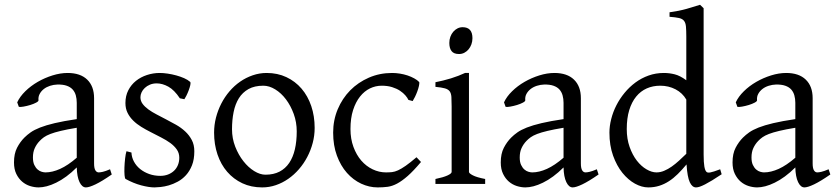

<svg xmlns="http://www.w3.org/2000/svg" viewBox="-20 -777 3534 811"><path d="M171.9 -48.8Q201.2 -48.8 234.1 -63.7Q267.1 -78.6 304.2 -110.8V-237.3Q263.2 -230.5 236.6 -224.1Q210 -217.8 192.9 -211.2Q175.8 -204.6 165.5 -197.3Q155.3 -189.9 147.5 -181.6Q134.8 -168.5 127 -151.6Q119.1 -134.8 119.1 -111.8Q119.1 -92.3 125 -80.1Q130.9 -67.9 139.2 -60.8Q147.5 -53.7 156.5 -51.3Q165.5 -48.8 171.9 -48.8ZM452.1 -40Q410.6 -11.2 383.5 1.7Q356.4 14.6 342.8 14.6Q326.7 14.6 315.9 -7.8Q305.2 -30.3 304.2 -69.8Q282.2 -47.9 260.3 -31.7Q238.3 -15.6 217.3 -5.4Q196.3 4.9 177.5 9.8Q158.7 14.6 143.1 14.6Q125.5 14.6 106.9 8.8Q88.4 2.9 73.5 -9.8Q58.6 -22.5 48.8 -42.5Q39.1 -62.5 39.1 -90.8Q39.1 -127.9 52 -152.8Q64.9 -177.7 83 -195.8Q94.7 -207.5 109.6 -218Q124.5 -228.5 149.2 -238.3Q173.8 -248 210.9 -256.8Q248 -265.6 304.2 -273.9V-342.8Q304.2 -359.4 300.3 -373.8Q296.4 -388.2 287.1 -398.7Q277.8 -409.2 262 -414.8Q246.1 -420.4 222.2 -419.9Q206.5 -419.4 191.4 -414.6Q176.3 -409.7 165 -400.9Q153.8 -392.1 147.5 -380.1Q141.1 -368.2 142.6 -353.5Q143.1 -349.1 132.6 -343.5Q122.1 -337.9 107.7 -333.5Q93.3 -329.1 79.3 -326.7Q65.4 -324.2 59.6 -325.7L52.7 -344.7Q64 -369.1 86.9 -391.6Q109.9 -414.1 139.4 -431.2Q168.9 -448.2 201.9 -458.5Q234.9 -468.8 265.6 -468.8Q319.3 -468.8 348.4 -440.7Q377.4 -412.6 377.4 -362.3V-86.9Q377.4 -66.4 382.8 -57.6Q388.2 -48.8 397 -48.8Q403.8 -48.8 414.6 -51.3Q425.3 -53.7 444.8 -62Z M800.8 -138.2Q800.8 -103.5 791 -78.9Q781.2 -54.2 765.6 -37.1Q750 -20 731 -9.8Q711.9 0.5 693.4 5.9Q674.8 11.2 658.4 12.9Q642.1 14.6 632.8 14.6Q609.4 14.6 576.4 5.9Q543.5 -2.9 510.7 -21Q507.3 -22.5 506.1 -36.9Q504.9 -51.3 505.6 -70.1Q506.3 -88.9 508.5 -107.9Q510.7 -127 514.2 -138.2L535.2 -132.8Q536.1 -112.3 545.9 -94.2Q555.7 -76.2 572 -63Q588.4 -49.8 610.1 -42Q631.8 -34.2 657.2 -34.2Q674.8 -34.2 689.5 -39.8Q704.1 -45.4 714.8 -55.4Q725.6 -65.4 731.4 -79.6Q737.3 -93.8 737.3 -110.8Q737.3 -130.4 726.8 -145.5Q716.3 -160.6 699.2 -173.1Q682.1 -185.5 660.4 -196.5Q638.7 -207.5 616.2 -219.2Q595.7 -229.5 576.7 -241.2Q557.6 -252.9 542.7 -267.6Q527.8 -282.2 518.8 -300.3Q509.8 -318.4 509.8 -341.8Q509.8 -372.1 522 -395.8Q534.2 -419.4 554.4 -435.5Q574.7 -451.7 600.8 -460.2Q627 -468.8 654.8 -468.8Q669.9 -468.8 688.2 -466.1Q706.5 -463.4 724.4 -458.5Q742.2 -453.6 757.8 -446.8Q773.4 -439.9 783.2 -431.2Q786.1 -428.2 783.9 -418Q781.7 -407.7 777.1 -395.5Q772.5 -383.3 767.1 -372.6Q761.7 -361.8 758.8 -357.9L739.7 -361.8Q716.3 -397 691.2 -410.9Q666 -424.8 642.1 -424.8Q626 -424.8 613.3 -419.4Q600.6 -414.1 591.6 -405.5Q582.5 -397 577.9 -386.7Q573.2 -376.5 573.2 -366.2Q573.2 -350.6 582.5 -338.1Q591.8 -325.7 606.9 -314.7Q622.1 -303.7 641.4 -293.7Q660.6 -283.7 681.2 -272.9Q702.1 -262.2 723.6 -250Q745.1 -237.8 762.2 -221.9Q779.3 -206.1 790 -185.8Q800.8 -165.5 800.8 -138.2Z M1233.4 -222.2Q1233.4 -260.7 1220.7 -295.7Q1208 -330.6 1188 -357.2Q1168 -383.8 1142.6 -399.4Q1117.2 -415 1092.3 -415Q1055.2 -415 1029.8 -400.9Q1004.4 -386.7 989 -362.1Q973.6 -337.4 966.8 -303.7Q960 -270 960 -231Q960 -192.4 973.6 -157.5Q987.3 -122.6 1008.1 -96.2Q1028.8 -69.8 1053.7 -54.4Q1078.6 -39.1 1101.1 -39.1Q1135.7 -39.1 1160.6 -52Q1185.5 -64.9 1201.7 -88.9Q1217.8 -112.8 1225.6 -146.5Q1233.4 -180.2 1233.4 -222.2ZM1309.1 -236.8Q1309.1 -204.1 1300.8 -172.9Q1292.5 -141.6 1277.8 -113.8Q1263.2 -85.9 1242.7 -62.3Q1222.2 -38.6 1197.5 -21.5Q1172.9 -4.4 1145 5.1Q1117.2 14.6 1087.4 14.6Q1041 14.6 1003.7 -2.9Q966.3 -20.5 939.7 -51.3Q913.1 -82 898.7 -124.5Q884.3 -167 884.3 -216.8Q884.3 -249 892.3 -280.3Q900.4 -311.5 914.8 -339.6Q929.2 -367.7 949.5 -391.4Q969.7 -415 994.4 -432.1Q1019 -449.2 1047.6 -459Q1076.2 -468.8 1106.4 -468.8Q1152.3 -468.8 1189.7 -451.2Q1227.1 -433.6 1253.7 -402.6Q1280.3 -371.6 1294.7 -329.1Q1309.1 -286.6 1309.1 -236.8Z M1758.3 -92.8Q1726.6 -55.2 1702.4 -33.9Q1678.2 -12.7 1657.7 -1.7Q1637.2 9.3 1617.7 12Q1598.1 14.6 1575.2 14.6Q1539.6 14.6 1505.6 -1.2Q1471.7 -17.1 1445.3 -46.9Q1418.9 -76.7 1403.1 -119.6Q1387.2 -162.6 1387.2 -216.8Q1387.2 -269.5 1406.5 -315.4Q1425.8 -361.3 1459.2 -395.3Q1492.7 -429.2 1538.1 -449Q1583.5 -468.8 1636.2 -468.8Q1652.3 -468.8 1669.2 -466.1Q1686 -463.4 1701.4 -458.3Q1716.8 -453.1 1729.7 -446Q1742.7 -439 1751 -430.2Q1752 -424.3 1749.5 -413.6Q1747.1 -402.8 1742.7 -390.9Q1738.3 -378.9 1732.9 -367.9Q1727.5 -356.9 1723.1 -350.1L1705.1 -355Q1701.2 -363.8 1692.4 -374Q1683.6 -384.3 1669.7 -393.6Q1655.8 -402.8 1636.5 -408.9Q1617.2 -415 1592.3 -415Q1566.4 -415 1542.7 -403.6Q1519 -392.1 1500.7 -369.1Q1482.4 -346.2 1471.4 -312Q1460.4 -277.8 1460.4 -231.9Q1460.4 -190.4 1472.9 -156.5Q1485.4 -122.6 1506.1 -98.6Q1526.9 -74.7 1554 -61.8Q1581.1 -48.8 1610.4 -48.8Q1624 -48.8 1635.7 -50Q1647.5 -51.3 1661.4 -57.6Q1675.3 -64 1693.6 -76.7Q1711.9 -89.4 1739.3 -112.8Z M1819.3 0V-21Q1852.5 -27.8 1870.1 -35.9Q1887.7 -43.9 1887.7 -50.8V-327.1Q1887.7 -352.1 1886.7 -367.4Q1885.7 -382.8 1879.4 -391.4Q1873 -399.9 1859.1 -403.8Q1845.2 -407.7 1819.3 -410.2V-429.7Q1834.5 -432.6 1851.3 -436.8Q1868.2 -440.9 1884.8 -446Q1901.4 -451.2 1916.5 -457Q1931.6 -462.9 1944.3 -468.8H1960.9V-50.8Q1960.9 -44.9 1977.3 -36.4Q1993.7 -27.8 2029.3 -21V0ZM1975.6 -615.7Q1975.6 -602.1 1971.2 -589.8Q1966.8 -577.6 1959.2 -568.6Q1951.7 -559.6 1941.4 -554.2Q1931.2 -548.8 1918.9 -548.8Q1897 -548.8 1887.5 -561Q1877.9 -573.2 1877.9 -595.7Q1877.9 -609.4 1882.3 -621.6Q1886.7 -633.8 1894.5 -642.8Q1902.3 -651.9 1912.4 -657Q1922.4 -662.1 1934.1 -662.1Q1975.6 -662.1 1975.6 -615.7Z M2228 -48.8Q2257.3 -48.8 2290.3 -63.7Q2323.2 -78.6 2360.4 -110.8V-237.3Q2319.3 -230.5 2292.7 -224.1Q2266.1 -217.8 2249 -211.2Q2231.9 -204.6 2221.7 -197.3Q2211.4 -189.9 2203.6 -181.6Q2190.9 -168.5 2183.1 -151.6Q2175.3 -134.8 2175.3 -111.8Q2175.3 -92.3 2181.2 -80.1Q2187 -67.9 2195.3 -60.8Q2203.6 -53.7 2212.6 -51.3Q2221.7 -48.8 2228 -48.8ZM2508.3 -40Q2466.8 -11.2 2439.7 1.7Q2412.6 14.6 2398.9 14.6Q2382.8 14.6 2372.1 -7.8Q2361.3 -30.3 2360.4 -69.8Q2338.4 -47.9 2316.4 -31.7Q2294.4 -15.6 2273.4 -5.4Q2252.4 4.9 2233.6 9.8Q2214.8 14.6 2199.2 14.6Q2181.6 14.6 2163.1 8.8Q2144.5 2.9 2129.6 -9.8Q2114.7 -22.5 2105 -42.5Q2095.2 -62.5 2095.2 -90.8Q2095.2 -127.9 2108.2 -152.8Q2121.1 -177.7 2139.2 -195.8Q2150.9 -207.5 2165.8 -218Q2180.7 -228.5 2205.3 -238.3Q2230 -248 2267.1 -256.8Q2304.2 -265.6 2360.4 -273.9V-342.8Q2360.4 -359.4 2356.4 -373.8Q2352.5 -388.2 2343.3 -398.7Q2334 -409.2 2318.1 -414.8Q2302.2 -420.4 2278.3 -419.9Q2262.7 -419.4 2247.6 -414.6Q2232.4 -409.7 2221.2 -400.9Q2210 -392.1 2203.6 -380.1Q2197.3 -368.2 2198.7 -353.5Q2199.2 -349.1 2188.7 -343.5Q2178.2 -337.9 2163.8 -333.5Q2149.4 -329.1 2135.5 -326.7Q2121.6 -324.2 2115.7 -325.7L2108.9 -344.7Q2120.1 -369.1 2143.1 -391.6Q2166 -414.1 2195.6 -431.2Q2225.1 -448.2 2258.1 -458.5Q2291 -468.8 2321.8 -468.8Q2375.5 -468.8 2404.5 -440.7Q2433.6 -412.6 2433.6 -362.3V-86.9Q2433.6 -66.4 2439 -57.6Q2444.3 -48.8 2453.1 -48.8Q2460 -48.8 2470.7 -51.3Q2481.4 -53.7 2501 -62Z M3028.3 -41Q3005.9 -25.9 2988.5 -15.4Q2971.2 -4.9 2958.3 1.7Q2945.3 8.3 2936 11.5Q2926.8 14.6 2919.9 14.6Q2903.8 14.6 2893.6 -7.3Q2883.3 -29.3 2879.9 -82.5Q2861.3 -60.1 2843 -42Q2824.7 -23.9 2805.4 -11.5Q2786.1 1 2764.6 7.8Q2743.2 14.6 2718.3 14.6Q2690.9 14.6 2662.1 -1.2Q2633.3 -17.1 2609.1 -46.9Q2585 -76.7 2569.6 -119.6Q2554.2 -162.6 2554.2 -216.8Q2554.2 -244.6 2561.8 -274.4Q2569.3 -304.2 2583.5 -332Q2597.7 -359.9 2618.2 -384.8Q2638.7 -409.7 2664.1 -428.5Q2689.5 -447.3 2719.7 -458Q2750 -468.8 2784.2 -468.8Q2807.1 -468.8 2829.8 -463.1Q2852.5 -457.5 2878.9 -438V-622.1Q2878.9 -648.9 2877.4 -664.8Q2876 -680.7 2869.1 -689.2Q2862.3 -697.8 2848.1 -700.9Q2834 -704.1 2808.1 -706.1V-725.1Q2848.1 -730.5 2879.9 -739.5Q2911.6 -748.5 2937 -756.8L2952.1 -742.2V-124Q2952.1 -106.9 2952.9 -94.7Q2953.6 -82.5 2955.1 -74.2Q2956.5 -65.9 2958.5 -60.5Q2960.4 -55.2 2963.4 -51.8Q2967.8 -46.4 2980.2 -48.6Q2992.7 -50.8 3022 -62ZM2878.9 -127.4V-356.4Q2862.8 -384.3 2833.5 -399.7Q2804.2 -415 2769 -415Q2737.8 -415 2711.9 -403.6Q2686 -392.1 2667.2 -369.1Q2648.4 -346.2 2637.9 -312Q2627.4 -277.8 2627.4 -231.9Q2627.4 -190.4 2639.4 -156.5Q2651.4 -122.6 2669.9 -98.6Q2688.5 -74.7 2710.7 -61.8Q2732.9 -48.8 2752.9 -48.8Q2769.5 -48.8 2785.6 -55.7Q2801.8 -62.5 2817.4 -73.5Q2833 -84.5 2848.4 -98.6Q2863.8 -112.8 2878.9 -127.4Z M3207 -48.8Q3236.3 -48.8 3269.3 -63.7Q3302.2 -78.6 3339.4 -110.8V-237.3Q3298.3 -230.5 3271.7 -224.1Q3245.1 -217.8 3228 -211.2Q3210.9 -204.6 3200.7 -197.3Q3190.4 -189.9 3182.6 -181.6Q3169.9 -168.5 3162.1 -151.6Q3154.3 -134.8 3154.3 -111.8Q3154.3 -92.3 3160.2 -80.1Q3166 -67.9 3174.3 -60.8Q3182.6 -53.7 3191.7 -51.3Q3200.7 -48.8 3207 -48.8ZM3487.3 -40Q3445.8 -11.2 3418.7 1.7Q3391.6 14.6 3377.9 14.6Q3361.8 14.6 3351.1 -7.8Q3340.3 -30.3 3339.4 -69.8Q3317.4 -47.9 3295.4 -31.7Q3273.4 -15.6 3252.4 -5.4Q3231.4 4.9 3212.6 9.8Q3193.8 14.6 3178.2 14.6Q3160.6 14.6 3142.1 8.8Q3123.5 2.9 3108.6 -9.8Q3093.8 -22.5 3084 -42.5Q3074.2 -62.5 3074.2 -90.8Q3074.2 -127.9 3087.2 -152.8Q3100.1 -177.7 3118.2 -195.8Q3129.9 -207.5 3144.8 -218Q3159.7 -228.5 3184.3 -238.3Q3209 -248 3246.1 -256.8Q3283.2 -265.6 3339.4 -273.9V-342.8Q3339.4 -359.4 3335.4 -373.8Q3331.5 -388.2 3322.3 -398.7Q3313 -409.2 3297.1 -414.8Q3281.2 -420.4 3257.3 -419.9Q3241.7 -419.4 3226.6 -414.6Q3211.4 -409.7 3200.2 -400.9Q3189 -392.1 3182.6 -380.1Q3176.3 -368.2 3177.7 -353.5Q3178.2 -349.1 3167.7 -343.5Q3157.2 -337.9 3142.8 -333.5Q3128.4 -329.1 3114.5 -326.7Q3100.6 -324.2 3094.7 -325.7L3087.9 -344.7Q3099.1 -369.1 3122.1 -391.6Q3145 -414.1 3174.6 -431.2Q3204.1 -448.2 3237.1 -458.5Q3270 -468.8 3300.8 -468.8Q3354.5 -468.8 3383.5 -440.7Q3412.6 -412.6 3412.6 -362.3V-86.9Q3412.6 -66.4 3418 -57.6Q3423.3 -48.8 3432.1 -48.8Q3439 -48.8 3449.7 -51.3Q3460.4 -53.7 3480 -62Z"/></svg>

Font: Gentium Plus Am
Style: Regular
Weight: 400
Designer: J. Victor Gaultney, Annie Olsen, Iska Routamaa, Becca Hirsbrunner
Foundry: SIL International
Version: Version 5.000